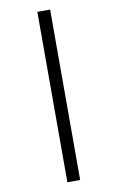

<svg xmlns="http://www.w3.org/2000/svg" viewBox="-112 -956 724 1183"><g transform="rotate(-10 250.0 -365.0)"><path d="M210 168V-898H290V168Z"/></g></svg>

Font: Iosevka SS08
Style: Regular
Weight: 400
Monospace: yes
Designer: Belleve Invis
Foundry: Belleve Invis
Version: 2.1.0; ttfautohint (v1.8.2)